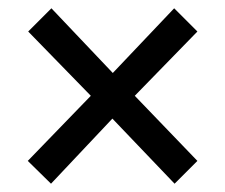

<svg xmlns="http://www.w3.org/2000/svg" viewBox="-20 -588 543 463"><path d="M47 -200 103 -145 251 -302 401 -145 456 -200 305 -357 456 -512 400 -568 252 -412 104 -568 48 -512 199 -357Z"/></svg>

Font: Noto Serif Sinhala Condensed Black
Style: Regular
Weight: 900
Width: 3
Designer: Jelle Bosma - Monotype Design Team
Foundry: Monotype Imaging Inc.
Version: Version 2.007